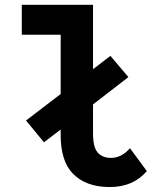

<svg xmlns="http://www.w3.org/2000/svg" viewBox="-20 -752 626 782"><path d="M68.8 -732.4H358.9V-470.2L429.7 -524.4L502.9 -438L358.9 -326.7V-210.4Q358.9 -153.3 377 -131.8Q396.5 -108.9 432.1 -108.9Q475.1 -108.9 509.3 -148.4L578.1 -55.2Q522.9 9.8 426.8 9.8Q327.6 9.8 274.4 -47.4Q227.1 -98.1 227.1 -202.6V-224.6L159.2 -172.4L85.9 -261.2L227.1 -369.1V-610.4H68.8Z"/></svg>

Font: Consola Mono
Style: Bold
Weight: 700
Monospace: yes
Designer: Wojciech Kalinowski "wmk69" (wmk69@o2.pl)
Foundry: Wojciech Kalinowski "wmk69" (wmk69@o2.pl)
Version: Version 2.1.0